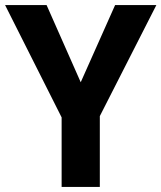

<svg xmlns="http://www.w3.org/2000/svg" viewBox="-20 -734 634 754"><path d="M297 -411 163 -714H0L222 -273V0H372V-278L594 -714H432Z"/></svg>

Font: Noto Sans Display
Style: Bold
Weight: 700
Designer: Monotype Design Team
Foundry: Monotype Imaging Inc.
Version: Version 1.900